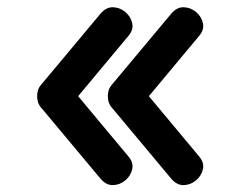

<svg xmlns="http://www.w3.org/2000/svg" viewBox="-20 -548 678 543"><path d="M342 -107Q358 -89 354 -70Q350 -51 334.5 -38Q319 -25 299.5 -24.5Q280 -24 264 -43L96 -244Q85 -256 85 -276Q85 -296 96 -308L264 -509Q280 -528 299.5 -527.5Q319 -527 334.5 -514Q350 -501 354 -482Q358 -463 342 -445L201 -276ZM542 -107Q558 -89 554 -70Q550 -51 534.5 -38Q519 -25 499.5 -24.5Q480 -24 464 -43L296 -244Q285 -256 285 -276Q285 -296 296 -308L464 -509Q480 -528 499.5 -527.5Q519 -527 534.5 -514Q550 -501 554 -482Q558 -463 542 -445L401 -276Z"/></svg>

Font: Noto Sans Duployan
Style: Bold
Weight: 700
Designer: David Corbett
Foundry: David Corbett
Version: Version 3.001